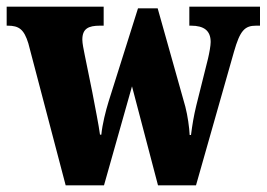

<svg xmlns="http://www.w3.org/2000/svg" viewBox="-25 -556 800 576"><path d="M60 -426 172 0H287L371 -297L449 0H563L677 -401C695 -464 709 -479 743 -479H755V-536H543V-479H548C587 -479 607 -464 607 -430C607 -419 603 -397 599 -380L564 -240C556 -207 552 -182 548 -151H544C543 -173 538 -209 531 -236L448 -531H389L301 -252C292 -223 282 -183 279 -152H275C271 -182 261 -231 252 -279L229 -392C226 -407 222 -426 222 -437C222 -470 240 -479 275 -479H286V-536H-5V-479H-2C32 -479 47 -468 60 -426Z"/></svg>

Font: Noto Serif Myanmar Condensed Black
Style: Regular
Weight: 900
Width: 3
Designer: Ben Mitchell and the Monotype Design Team
Foundry: Monotype Imaging Inc.
Version: Version 2.106